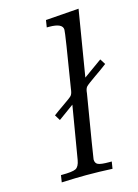

<svg xmlns="http://www.w3.org/2000/svg" viewBox="-108 -754 584 815"><g transform="rotate(-15 184.0 -347.0)"><path d="M60.1 0 64.9 -30.8H68.8Q115.7 -30.8 130.4 -38.3Q145 -45.9 149.9 -74.2L189 -307.1L121.1 -257.8L106 -282.2Q123 -295.4 148.9 -313Q185.1 -337.9 190.9 -344.5Q196.8 -351.1 199.2 -365.2Q200.2 -369.1 200.2 -372.1Q239.3 -609.9 238.8 -623Q238.8 -651.9 179.2 -651.9H168.9L173.8 -683.1L319.8 -693.8L272 -403.8L353 -461.9L368.2 -438Q346.2 -420.9 314 -398.9Q276.9 -373 270.5 -366Q264.2 -358.9 262.2 -345.2Q262.2 -340.3 261.2 -336.9Q216.3 -67.9 215.8 -59.1Q215.8 -42 228.5 -36.4Q241.2 -30.8 275.9 -30.8H288.1L283.2 0Q226.1 -2.9 168.9 -2.9Q125 -2.9 60.1 0Z"/></g></svg>

Font: CMU Serif Extra
Style: RomanSlanted
Weight: 500
Italic angle: -9.46001°
Version: Version 0.7.0